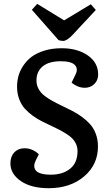

<svg xmlns="http://www.w3.org/2000/svg" viewBox="-20 -966 551 1000"><path d="M146 -915 173.8 -945.8 314 -859.9 453.1 -943.8 479 -914.1 357.9 -784.2Q328.1 -752.9 309.1 -752.9Q298.8 -752.9 285.2 -756.8ZM490.2 -203.1Q490.2 -108.4 418 -47.1Q345.7 14.2 233.9 14.2Q142.1 14.2 88.1 -23.2Q34.2 -60.5 34.2 -115.2Q34.2 -150.9 54.4 -172.4Q74.7 -193.8 107.9 -193.8Q130.9 -193.8 151.1 -184.1Q171.4 -174.3 182.1 -162.1L166 -129.9Q158.7 -115.2 158.4 -102.5Q158.2 -89.8 165.8 -79.1Q173.3 -68.4 193.6 -62.3Q213.9 -56.2 245.1 -56.2Q306.6 -56.2 345.2 -87.2Q383.8 -118.2 383.8 -179.2Q383.8 -202.6 373 -222.2Q362.3 -241.7 344 -255.9Q325.7 -270 302 -283Q278.3 -295.9 252.4 -307.9Q226.6 -319.8 200.4 -333Q174.3 -346.2 150.6 -363.3Q127 -380.4 108.6 -400.9Q90.3 -421.4 79.6 -450.7Q68.8 -480 68.8 -515.1Q68.8 -543 76.2 -570.1Q83.5 -597.2 101.1 -623.8Q118.7 -650.4 144.8 -670.2Q170.9 -689.9 211.4 -702.4Q252 -714.8 301.8 -714.8Q382.8 -714.8 437 -677.5Q491.2 -640.1 491.2 -578.1Q491.2 -547.4 470.9 -528.1Q450.7 -508.8 421.9 -508.8Q401.4 -508.8 382.6 -517.1Q363.8 -525.4 353 -536.1L373 -577.1Q388.7 -608.4 369.6 -627.7Q350.6 -647 296.9 -647Q234.4 -647 202.1 -620.1Q169.9 -593.3 169.9 -546.9Q169.9 -522.9 180.9 -502.9Q191.9 -482.9 210.4 -468.3Q229 -453.6 252.9 -440.4Q276.9 -427.2 303.5 -414.6Q330.1 -401.9 356.7 -388.2Q383.3 -374.5 407.2 -356.9Q431.2 -339.4 449.7 -318.6Q468.3 -297.9 479.2 -268.1Q490.2 -238.3 490.2 -203.1Z"/></svg>

Font: Literata Book SemiBold
Style: Italic
Weight: 600
Italic angle: -3°
Designer: Latin by Veronika Burian and Jose Scaglione. Greek by Irene Vlachou. Cyrillic by Vera Evstafieva
Foundry: TypeTogether
Version: Version 1.003;PS 001.003;hotconv 1.0.88;makeotf.lib2.5.64775